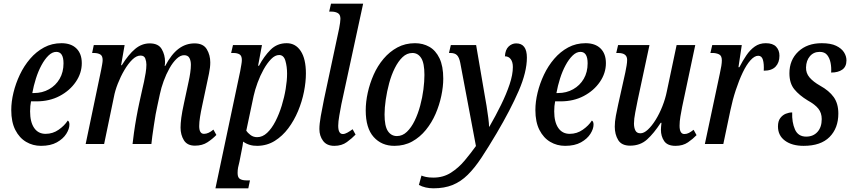

<svg xmlns="http://www.w3.org/2000/svg" viewBox="-20 -780 4607 1040"><path d="M202 10Q158 10 121.5 -11.5Q85 -33 63 -76Q41 -119 41 -184Q41 -229 53 -278.5Q65 -328 87.5 -375.5Q110 -423 143 -461.5Q176 -500 218.5 -523Q261 -546 313 -546Q365 -546 394 -517.5Q423 -489 423 -438Q423 -384 390.5 -336.5Q358 -289 303 -260Q248 -231 178 -231H148Q143 -207 143 -177Q143 -119 165 -87Q187 -55 227 -55Q266 -55 298 -77.5Q330 -100 347 -127Q356 -122 356 -105Q356 -82 339 -55Q322 -28 288 -9Q254 10 202 10ZM164 -276Q209 -276 245.5 -296.5Q282 -317 303 -353Q324 -389 324 -437Q324 -499 285 -499Q263 -499 242.5 -479Q222 -459 204.5 -426.5Q187 -394 174.5 -354.5Q162 -315 155 -276Z M1036 9Q994 9 976 -20.5Q958 -50 958 -89Q958 -111 962 -142Q966 -173 977 -223L994 -302Q997 -317 1002 -339.5Q1007 -362 1010.5 -386Q1014 -410 1014 -429Q1014 -451 1006 -466Q998 -481 977 -481Q957 -481 936.5 -461.5Q916 -442 898 -410Q880 -378 866.5 -341Q853 -304 846 -270L832 -205Q828 -189 823 -160.5Q818 -132 813.5 -101Q809 -70 805 -42.5Q801 -15 800 0H698Q700 -20 705.5 -60Q711 -100 719 -144.5Q727 -189 735 -225L752 -302Q755 -314 760 -337Q765 -360 769 -385Q773 -410 773 -430Q773 -447 767 -463Q761 -479 741 -479Q719 -479 696.5 -457Q674 -435 653.5 -400Q633 -365 618 -326.5Q603 -288 597 -255L544 0H444L528 -402Q531 -418 533.5 -432Q536 -446 536 -455Q536 -478 522.5 -485.5Q509 -493 488 -493H479L488 -536H655L636 -427H640Q676 -485 712 -515Q748 -545 791 -545Q838 -545 856 -514Q874 -483 874 -445Q874 -433 872 -423H875Q908 -486 947 -515.5Q986 -545 1034 -545Q1081 -545 1100 -513.5Q1119 -482 1119 -442Q1119 -415 1112 -381.5Q1105 -348 1099 -320L1075 -207Q1068 -175 1063.5 -146.5Q1059 -118 1059 -97Q1059 -55 1085 -55Q1109 -55 1136 -78L1152 -49Q1132 -28 1104 -9.5Q1076 9 1036 9Z M1281 -394Q1285 -417 1287.5 -431Q1290 -445 1290 -455Q1290 -478 1277.5 -485.5Q1265 -493 1244 -493H1232L1242 -536H1399L1378 -424H1383Q1410 -475 1445.5 -510.5Q1481 -546 1533 -546Q1581 -546 1609 -503.5Q1637 -461 1637 -382Q1637 -336 1626.5 -283Q1616 -230 1594.5 -178.5Q1573 -127 1541.5 -85Q1510 -43 1468.5 -17Q1427 9 1375 10Q1330 11 1297 -13Q1296 -5 1294 9Q1292 23 1289 35L1277 96Q1272 114 1269.5 128Q1267 142 1267 157Q1267 182 1280 189.5Q1293 197 1314 197H1334L1325 240H1147ZM1373 -37Q1402 -37 1427 -60.5Q1452 -84 1472 -123Q1492 -162 1506 -207.5Q1520 -253 1527.5 -298.5Q1535 -344 1535 -381Q1535 -419 1526 -450.5Q1517 -482 1492 -482Q1470 -482 1448.5 -460Q1427 -438 1408 -404Q1389 -370 1375 -331.5Q1361 -293 1354 -261L1314 -72Q1321 -61 1336.5 -49Q1352 -37 1373 -37Z M1791 10Q1750 10 1730 -17Q1710 -44 1710 -81Q1710 -108 1717.5 -151Q1725 -194 1735 -242L1817 -626Q1820 -642 1822 -656Q1824 -670 1824 -678Q1824 -701 1810 -709Q1796 -717 1776 -717H1763L1773 -760H1947L1829 -215Q1824 -189 1818 -154.5Q1812 -120 1812 -99Q1812 -54 1837 -54Q1848 -54 1861.5 -61.5Q1875 -69 1890 -80L1906 -51Q1887 -31 1859 -10.5Q1831 10 1791 10Z M2116 10Q2047 10 2004 -38Q1961 -86 1961 -182Q1961 -228 1972 -278Q1983 -328 2004 -375.5Q2025 -423 2057.5 -461.5Q2090 -500 2132.5 -523Q2175 -546 2228 -546Q2271 -546 2305.5 -526.5Q2340 -507 2360.5 -464.5Q2381 -422 2381 -354Q2381 -311 2370.5 -261Q2360 -211 2339.5 -163.5Q2319 -116 2287 -76.5Q2255 -37 2212.5 -13.5Q2170 10 2116 10ZM2130 -43Q2160 -43 2184 -66Q2208 -89 2226 -126Q2244 -163 2256 -207.5Q2268 -252 2273.5 -295.5Q2279 -339 2279 -374Q2279 -438 2261.5 -465.5Q2244 -493 2214 -493Q2184 -493 2160.5 -470.5Q2137 -448 2118.5 -411Q2100 -374 2088 -329.5Q2076 -285 2069.5 -240.5Q2063 -196 2063 -160Q2063 -97 2081 -70Q2099 -43 2130 -43Z M2328 240Q2284 240 2249 222L2263 171Q2272 175 2287.5 178.5Q2303 182 2328 182Q2381 182 2422.5 155.5Q2464 129 2497 89.5Q2530 50 2558 11L2473 -440Q2467 -470 2455 -481.5Q2443 -493 2420 -493H2412L2422 -536H2559L2605 -267Q2610 -241 2615.5 -206.5Q2621 -172 2625 -141Q2629 -110 2629 -94H2631Q2665 -153 2694 -212Q2723 -271 2740.5 -323.5Q2758 -376 2758 -417Q2758 -444 2746.5 -459.5Q2735 -475 2715 -475Q2717 -511 2735 -528Q2753 -545 2776 -545Q2834 -545 2834 -468Q2834 -390 2789.5 -287.5Q2745 -185 2670 -58Q2625 18 2588 74Q2551 130 2513.5 167Q2476 204 2431.5 222Q2387 240 2328 240Z M3041 10Q2997 10 2960.5 -11.5Q2924 -33 2902 -76Q2880 -119 2880 -184Q2880 -229 2892 -278.5Q2904 -328 2926.5 -375.5Q2949 -423 2982 -461.5Q3015 -500 3057.5 -523Q3100 -546 3152 -546Q3204 -546 3233 -517.5Q3262 -489 3262 -438Q3262 -384 3229.5 -336.5Q3197 -289 3142 -260Q3087 -231 3017 -231H2987Q2982 -207 2982 -177Q2982 -119 3004 -87Q3026 -55 3066 -55Q3105 -55 3137 -77.5Q3169 -100 3186 -127Q3195 -122 3195 -105Q3195 -82 3178 -55Q3161 -28 3127 -9Q3093 10 3041 10ZM3003 -276Q3048 -276 3084.5 -296.5Q3121 -317 3142 -353Q3163 -389 3163 -437Q3163 -499 3124 -499Q3102 -499 3081.5 -479Q3061 -459 3043.5 -426.5Q3026 -394 3013.5 -354.5Q3001 -315 2994 -276Z M3639 10Q3595 10 3577.5 -16Q3560 -42 3560 -77Q3560 -89 3563 -115H3559Q3522 -58 3485 -24.5Q3448 9 3393 9Q3347 9 3328.5 -21.5Q3310 -52 3310 -94Q3310 -121 3316 -153Q3322 -185 3328 -212L3367 -387Q3371 -407 3374 -424.5Q3377 -442 3377 -456Q3377 -493 3328 -493H3318L3328 -536H3498L3434 -237Q3428 -207 3421 -171Q3414 -135 3414 -111Q3414 -89 3421.5 -73.5Q3429 -58 3449 -58Q3468 -58 3489.5 -78Q3511 -98 3531.5 -131Q3552 -164 3568 -204.5Q3584 -245 3592 -285L3645 -536H3746L3675 -201Q3670 -176 3665.5 -149Q3661 -122 3661 -99Q3661 -54 3687 -54Q3700 -54 3711.5 -60Q3723 -66 3737 -77L3753 -48Q3734 -28 3706.5 -9Q3679 10 3639 10Z M3879 -381Q3890 -429 3890 -453Q3890 -479 3874 -486Q3858 -493 3841 -493H3828L3838 -536H3998L3980 -416H3985Q4003 -451 4023 -480.5Q4043 -510 4068.5 -528Q4094 -546 4128 -546Q4166 -546 4184 -527Q4202 -508 4202 -478Q4202 -441 4181 -419Q4160 -397 4117 -397Q4119 -434 4112.5 -456Q4106 -478 4087 -478Q4067 -478 4045 -453.5Q4023 -429 4003 -387Q3983 -345 3965.5 -292Q3948 -239 3936 -181L3898 0H3798Z M4333 10Q4270 10 4232 -18Q4194 -46 4194 -95Q4194 -124 4206.5 -140.5Q4219 -157 4236.5 -164Q4254 -171 4271 -171Q4269 -118 4286 -79Q4303 -40 4347 -40Q4385 -40 4408 -65.5Q4431 -91 4431 -135Q4431 -168 4413 -191Q4395 -214 4355 -236Q4309 -264 4282.5 -296.5Q4256 -329 4256 -383Q4256 -455 4304 -500.5Q4352 -546 4431 -546Q4480 -546 4509 -532Q4538 -518 4551.5 -497Q4565 -476 4565 -453Q4565 -419 4542.5 -403Q4520 -387 4482 -387Q4484 -414 4479 -439.5Q4474 -465 4460.5 -482Q4447 -499 4420 -499Q4387 -499 4367 -475.5Q4347 -452 4346 -415Q4345 -384 4365 -360.5Q4385 -337 4422 -316Q4471 -289 4496 -254Q4521 -219 4521 -165Q4521 -86 4473.5 -38Q4426 10 4333 10Z"/></svg>

Font: Noto Serif ExtraCondensed Medium
Style: Italic
Weight: 500
Width: 2
Italic angle: -12°
Designer: Monotype Design Team
Foundry: Monotype Imaging Inc.
Version: Version 2.013; ttfautohint (v1.8.4.7-5d5b)